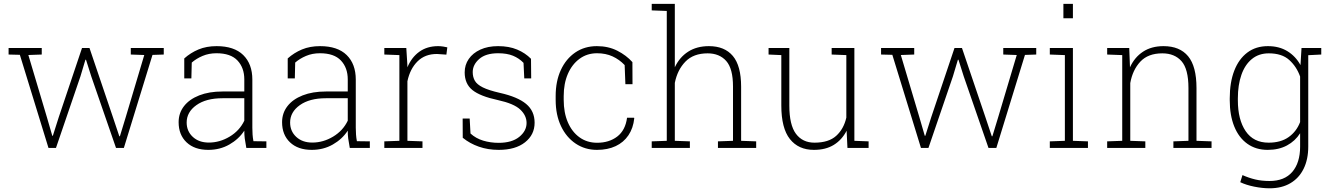

<svg xmlns="http://www.w3.org/2000/svg" viewBox="-20 -782 7037 1015"><path d="M236.3 0 85 -492.2 25.4 -493.7V-528.3H200.7V-493.7L129.9 -491.2L228 -162.1L256.3 -64.5L259.3 -64L290.5 -162.1L413.6 -528.3H453.1L577.1 -162.1L610.8 -61.5H613.8L644.5 -162.1L742.7 -491.2L671.4 -493.7V-528.3H845.7V-493.7L786.1 -491.7L634.8 0H593.3L462.4 -378.4L434.6 -466.3H431.6L405.3 -378.4L275.9 0Z M1081.1 10.3Q1008.3 10.3 966.3 -29.5Q924.3 -69.3 924.3 -136.2Q924.3 -184.1 952.6 -220.7Q981 -257.3 1033.2 -277.8Q1085.4 -298.3 1156.2 -298.3H1271.5V-362.3Q1271.5 -423.8 1235.4 -462.2Q1199.2 -500.5 1124.5 -500.5Q1084 -500.5 1050.8 -486.3Q1017.6 -472.2 993.7 -451.2L991.7 -367.7H954.1V-473.1Q987.3 -502.9 1029.3 -520.5Q1071.3 -538.1 1125 -538.1Q1217.8 -538.1 1265.9 -491Q1314 -443.8 1314 -361.3V-106.4Q1314 -88.4 1315.2 -70.8Q1316.4 -53.2 1319.8 -35.6L1388.2 -34.7V0H1282.2Q1276.4 -31.7 1273.9 -49.8Q1271.5 -67.9 1271.5 -91.3Q1242.2 -46.4 1192.6 -18.1Q1143.1 10.3 1081.1 10.3ZM1084 -28.3Q1141.6 -28.3 1193.8 -59.6Q1246.1 -90.8 1271.5 -144V-262.7H1156.2Q1069.3 -262.7 1018.1 -226.1Q966.8 -189.5 966.8 -134.3Q966.8 -88.4 999.3 -58.3Q1031.7 -28.3 1084 -28.3Z M1627.9 10.3Q1555.2 10.3 1513.2 -29.5Q1471.2 -69.3 1471.2 -136.2Q1471.2 -184.1 1499.5 -220.7Q1527.8 -257.3 1580.1 -277.8Q1632.3 -298.3 1703.1 -298.3H1818.4V-362.3Q1818.4 -423.8 1782.2 -462.2Q1746.1 -500.5 1671.4 -500.5Q1630.9 -500.5 1597.7 -486.3Q1564.5 -472.2 1540.5 -451.2L1538.6 -367.7H1501V-473.1Q1534.2 -502.9 1576.2 -520.5Q1618.2 -538.1 1671.9 -538.1Q1764.6 -538.1 1812.7 -491Q1860.8 -443.8 1860.8 -361.3V-106.4Q1860.8 -88.4 1862.1 -70.8Q1863.3 -53.2 1866.7 -35.6L1935.1 -34.7V0H1829.1Q1823.2 -31.7 1820.8 -49.8Q1818.4 -67.9 1818.4 -91.3Q1789.1 -46.4 1739.5 -18.1Q1689.9 10.3 1627.9 10.3ZM1630.9 -28.3Q1688.5 -28.3 1740.7 -59.6Q1793 -90.8 1818.4 -144V-262.7H1703.1Q1616.2 -262.7 1564.9 -226.1Q1513.7 -189.5 1513.7 -134.3Q1513.7 -88.4 1546.1 -58.3Q1578.6 -28.3 1630.9 -28.3Z M2011.7 0V-34.7L2091.3 -37.6V-490.7L2011.7 -493.7V-528.3H2127.9L2133.3 -442.4L2133.8 -426.3Q2155.8 -479 2196.8 -508.5Q2237.8 -538.1 2296.4 -538.1Q2308.6 -538.1 2323.2 -535.9Q2337.9 -533.7 2344.7 -531.7L2339.8 -493.2L2290.5 -496.6Q2227.1 -497.1 2187.3 -457.5Q2147.5 -418 2133.8 -352.5V-37.6L2213.4 -34.7V0Z M2616.2 10.3Q2559.6 10.3 2511.5 -6.6Q2463.4 -23.4 2426.3 -53.7L2425.8 -155.3H2462.9L2467.3 -76.2Q2495.6 -50.3 2534.2 -38.6Q2572.8 -26.9 2616.2 -26.9Q2686 -26.9 2724.9 -58.3Q2763.7 -89.8 2763.7 -131.8Q2763.7 -171.4 2730.2 -202.9Q2696.8 -234.4 2612.3 -252.9Q2518.6 -272.9 2477.5 -305.9Q2436.5 -338.9 2436.5 -399.4Q2436.5 -439 2458 -470.2Q2479.5 -501.5 2519.3 -519.8Q2559.1 -538.1 2613.3 -538.1Q2670.9 -538.1 2713.9 -520Q2756.8 -502 2787.1 -471.2L2788.1 -367.7H2751.5L2747.6 -449.7Q2724.1 -474.1 2692.1 -487.3Q2660.2 -500.5 2613.3 -500.5Q2547.9 -500.5 2513.4 -470.2Q2479 -439.9 2479 -400.9Q2479 -375 2490.2 -355.2Q2501.5 -335.4 2532.2 -320.1Q2563 -304.7 2622.6 -291Q2716.3 -270 2761.2 -232.7Q2806.2 -195.3 2806.2 -133.3Q2806.2 -69.8 2755.6 -29.8Q2705.1 10.3 2616.2 10.3Z M3135.7 10.3Q3072.8 10.3 3023.2 -22.9Q2973.6 -56.2 2945.6 -115.5Q2917.5 -174.8 2917.5 -253.9V-274.4Q2917.5 -352.5 2944.8 -411.9Q2972.2 -471.2 3021.2 -504.6Q3070.3 -538.1 3135.3 -538.1Q3195.8 -538.1 3243.4 -513.9Q3291 -489.7 3323.2 -453.6L3323.7 -336.9H3286.1L3282.2 -438Q3254.4 -467.3 3218.3 -483.9Q3182.1 -500.5 3136.2 -500.5Q3083.5 -500.5 3043.7 -471.2Q3003.9 -441.9 2981.9 -391.1Q2960 -340.3 2960 -274.4V-253.9Q2960 -186.5 2981.9 -135.5Q3003.9 -84.5 3043.7 -55.9Q3083.5 -27.3 3136.7 -27.3Q3200.2 -27.3 3243.2 -60.3Q3286.1 -93.3 3294.9 -159.7H3332L3333 -156.7Q3327.6 -104.5 3302.2 -66.9Q3276.9 -29.3 3234.6 -9.5Q3192.4 10.3 3135.7 10.3Z M3425.3 0V-34.7L3504.9 -37.6V-724.1L3425.3 -727.1V-761.7H3547.4V-426.3Q3572.3 -479.5 3617.9 -508.8Q3663.6 -538.1 3727.5 -538.1Q3810.5 -538.1 3854.2 -486.1Q3897.9 -434.1 3897.9 -323.7V-37.6L3977.5 -34.7V0H3775.4V-34.7L3855 -37.6V-324.7Q3855 -419.4 3819.1 -459.7Q3783.2 -500 3720.7 -500Q3646 -500 3603.5 -456.3Q3561 -412.6 3547.4 -343.8V-37.6L3627 -34.7V0Z M4282.7 10.3Q4201.2 10.3 4155.8 -46.9Q4110.4 -104 4110.4 -224.6V-490.7L4043 -493.7V-528.3H4110.4H4152.8V-223.6Q4152.8 -121.6 4187.7 -74.7Q4222.7 -27.8 4285.6 -27.8Q4360.8 -27.8 4400.6 -64Q4440.4 -100.1 4454.1 -160.2V-490.7L4376.5 -493.7V-528.3H4454.1H4496.6V-37.6L4571.8 -34.7V0H4460L4455.6 -90.8Q4430.7 -42.5 4387.9 -16.1Q4345.2 10.3 4282.7 10.3Z M4848.6 0 4697.3 -492.2 4637.7 -493.7V-528.3H4813V-493.7L4742.2 -491.2L4840.3 -162.1L4868.7 -64.5L4871.6 -64L4902.8 -162.1L5025.9 -528.3H5065.4L5189.5 -162.1L5223.1 -61.5H5226.1L5256.8 -162.1L5355 -491.2L5283.7 -493.7V-528.3H5458V-493.7L5398.4 -491.7L5247.1 0H5205.6L5074.7 -378.4L5046.9 -466.3H5043.9L5017.6 -378.4L4888.2 0Z M5529.8 0V-34.7L5609.4 -37.6V-490.7L5529.8 -493.7V-528.3H5651.9V-37.6L5731.4 -34.7V0ZM5601.6 -685.5V-761.7H5651.9V-685.5Z M5833 0V-34.7L5912.6 -37.6V-490.7L5833 -493.7V-528.3H5949.7L5953.6 -426.3Q5978 -479.5 6022.7 -508.8Q6067.4 -538.1 6130.9 -538.1Q6216.8 -538.1 6261 -484.6Q6305.2 -431.2 6305.2 -316.4V-37.6L6384.8 -34.7V0H6183.1V-34.7L6262.7 -37.6V-316.4Q6262.7 -417 6226.1 -458.5Q6189.5 -500 6124.5 -500Q6049.3 -500 6008.3 -456.1Q5967.3 -412.1 5955.1 -342.8V-37.6L6034.7 -34.7V0Z M6691.9 213.4Q6653.3 213.4 6610.8 204.8Q6568.4 196.3 6536.6 181.2L6548.3 143.6Q6582 158.7 6616 166.7Q6649.9 174.8 6690.9 174.8Q6770.5 174.8 6811.8 126.5Q6853 78.1 6853 -6.8V-77.6Q6827.1 -36.6 6783.7 -13.2Q6740.2 10.3 6681.6 10.3Q6619.1 10.3 6574 -22Q6528.8 -54.2 6504.9 -113.3Q6481 -172.4 6481 -252V-262.2Q6481 -346.7 6504.9 -408.4Q6528.8 -470.2 6574 -504.2Q6619.1 -538.1 6682.6 -538.1Q6742.2 -538.1 6785.6 -511.5Q6829.1 -484.9 6855 -438L6860.4 -528.3H6896V-6.8Q6896 60.5 6871.6 110.1Q6847.2 159.7 6801.5 186.5Q6755.9 213.4 6691.9 213.4ZM6686.5 -27.8Q6751 -27.8 6792.5 -57.4Q6834 -86.9 6853 -136.7V-377.4Q6834.5 -429.7 6795.7 -464.8Q6756.8 -500 6687.5 -500Q6634.3 -500 6597.7 -469.7Q6561 -439.5 6542.5 -386Q6523.9 -332.5 6523.9 -262.2V-252Q6523.9 -149.4 6565.2 -88.6Q6606.4 -27.8 6686.5 -27.8ZM6885.3 -489.7 6874 -528.3H6964.8V-493.7Z"/></svg>

Font: Roboto Slab ExtraLight
Style: Regular
Weight: 250
Designer: Google
Version: Version 2.000; ttfautohint (v1.8.1.43-b0c9)